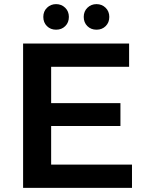

<svg xmlns="http://www.w3.org/2000/svg" viewBox="-20 -911 711 931"><path d="M228 -113H620V0H92V-700H606V-587H228V-411H564V-300H228ZM207.5 -784.5Q190 -802 190 -829Q190 -856 208 -873.5Q226 -891 252 -891Q278 -891 296 -873.5Q314 -856 314 -829Q314 -802 296.5 -784.5Q279 -767 252 -767Q225 -767 207.5 -784.5ZM403.5 -784.5Q386 -802 386 -829Q386 -856 404 -873.5Q422 -891 448 -891Q474 -891 492 -873.5Q510 -856 510 -829Q510 -802 492.5 -784.5Q475 -767 448 -767Q421 -767 403.5 -784.5Z"/></svg>

Font: Belfius21
Style: Bold
Weight: 700
Designer: Montserrat's base design by Julieta Ulanovsky, modified by Coast SPRL for Belfius Bank NV.
Foundry: Montserrat's base design by Julieta Ulanovsky, modified by Coast SPRL for Belfius Bank NV.
Version: Version 2.000;FEAKit 1.0